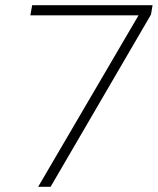

<svg xmlns="http://www.w3.org/2000/svg" viewBox="-20 -720 608 740"><path d="M127 0 514 -661H97L104 -700H568L562 -664L175 0Z"/></svg>

Font: DM Sans 10pt ExtraLight
Style: Italic
Weight: 250
Italic angle: -10°
Version: Version 4.004;gftools[0.9.30]